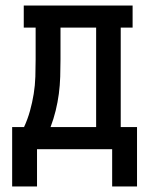

<svg xmlns="http://www.w3.org/2000/svg" viewBox="-20 -540 540 695"><path d="M386 135V0H114V135H24V-80H67Q80 -108 88.5 -138.5Q97 -169 102 -200Q107 -231 108 -262.5Q109 -294 109 -325V-440H66V-520H460V-440H417V-80H476V135ZM163 -80H328V-440H199V-325Q199 -294 198 -262.5Q197 -231 193 -200.5Q189 -170 181.5 -139.5Q174 -109 163 -80Z"/></svg>

Font: Iosevka Curly Slab Medium
Style: Regular
Weight: 500
Monospace: yes
Designer: Belleve Invis
Foundry: Belleve Invis
Version: Version 22.1.2; ttfautohint (v1.8.4)